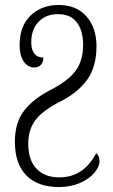

<svg xmlns="http://www.w3.org/2000/svg" viewBox="-20 -744 455 774"><path d="M40 -173Q40 -249 76.5 -297Q113 -345 185 -382Q256 -419 285.5 -459.5Q315 -500 315 -564Q315 -620 290 -653.5Q265 -687 213 -687Q165 -687 135.5 -656Q106 -625 106 -574Q106 -544 118.5 -528Q131 -512 155 -512Q155 -495 145.5 -483.5Q136 -472 118 -472Q92 -472 75.5 -496.5Q59 -521 59 -562Q59 -639 103.5 -681.5Q148 -724 216 -724Q288 -724 328.5 -678Q369 -632 369 -557Q369 -476 332 -423.5Q295 -371 222 -334Q151 -298 122.5 -259.5Q94 -221 94 -165Q94 -98 127.5 -63.5Q161 -29 219 -29Q317 -29 368 -127Q381 -116 381 -93Q381 -72 360.5 -47.5Q340 -23 302.5 -6.5Q265 10 217 10Q132 10 86 -37Q40 -84 40 -173Z"/></svg>

Font: Noto Serif CondLight
Style: Regular
Weight: 300
Width: 3
Designer: Monotype Design Team
Foundry: Monotype Imaging Inc.
Version: Version 1.001